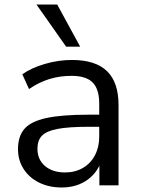

<svg xmlns="http://www.w3.org/2000/svg" viewBox="-20 -810 625 839"><path d="M58.6 -158.1Q58.6 -214.7 86.9 -247.1Q115.1 -279.4 181.8 -294.1Q248.5 -308.8 367.6 -308.8H428.8V-256H368.5Q279.8 -256 231.5 -246.7Q183.2 -237.4 163.4 -217Q143.6 -196.7 143.6 -160.2Q143.6 -112.7 176.7 -84.5Q209.8 -56.4 264.5 -56.4Q308 -56.4 342 -76Q376 -95.7 394.8 -131.4Q413.6 -167.1 413.6 -212.5V-357.2Q413.6 -420.7 384.8 -449.6Q356 -478.6 292.4 -478.6Q241.1 -478.6 195.4 -464.5Q149.8 -450.3 106.7 -420.9L77.5 -485.6Q118 -513.9 176.9 -530.9Q235.7 -548 294.2 -548Q397.1 -548 447.6 -499.1Q498 -450.3 498 -351V0H414.3V-120.7H426.8Q411.7 -61.2 364.4 -25.9Q317.1 9.3 248.9 9.3Q194.6 9.3 150.9 -12.1Q107.3 -33.6 82.9 -72Q58.6 -110.4 58.6 -158.1ZM139.4 -790.2H230L330.4 -606H269Z"/></svg>

Font: Min Sans VF VF
Style: Regular
Weight: 400
Designer: Jinseong-Kim, NotoSansCJK, Nunito
Foundry: Jinseong-Kim
Version: Version 1.420;Glyphs 3.1.2 (3151)